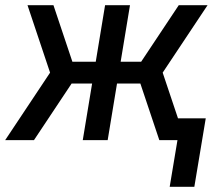

<svg xmlns="http://www.w3.org/2000/svg" viewBox="-23 -540 843 740"><path d="M631 180 661 0H591L518 -218H428L392 0H296L332 -218H253L108 0H-3L170 -260L83 -520H183L256 -302H346L382 -520H478L442 -302H521L666 -520H777L604 -260L663 -84H770L726 180Z"/></svg>

Font: Iosevka Aile Medium Oblique
Style: Regular
Weight: 500
Italic angle: -9°
Designer: Belleve Invis
Foundry: Belleve Invis
Version: Version 31.1.0; ttfautohint (v1.8.4)